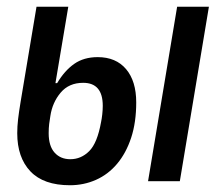

<svg xmlns="http://www.w3.org/2000/svg" viewBox="-20 -536 640 568"><path d="M187 12Q109 12 70 -29Q31 -70 31 -142Q31 -162 33.5 -183.5Q36 -205 41 -235L88 -516H182L144 -290H149Q171 -327 199.5 -347Q228 -367 269 -367Q323 -367 353 -331.5Q383 -296 383 -233Q383 -174 368 -128.5Q353 -83 326.5 -51.5Q300 -20 264 -4Q228 12 187 12ZM188 -65Q220 -65 244 -89Q268 -113 279 -175Q281 -184 282.5 -197.5Q284 -211 284 -223Q284 -291 226 -291Q184 -291 159.5 -262Q135 -233 129 -193Q127 -182 125.5 -169.5Q124 -157 124 -142Q124 -104 141.5 -84.5Q159 -65 188 -65ZM504 -516H598L512 0H418Z"/></svg>

Font: IBM Plex Mono Medium
Style: Italic
Weight: 500
Italic angle: -9°
Monospace: yes
Designer: Mike Abbink, Paul van der Laan, Pieter van Rosmalen
Foundry: Bold Monday
Version: Version 2.3